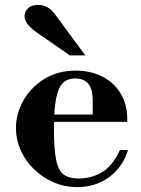

<svg xmlns="http://www.w3.org/2000/svg" viewBox="-20 -750 577 783"><path d="M295 13Q243 13 197.5 -7Q152 -27 117.5 -61Q83 -95 64 -138Q45 -181 45 -228Q45 -286 75 -339.5Q105 -393 160 -427.5Q215 -462 289 -462Q349 -462 396.5 -438Q444 -414 471.5 -369.5Q499 -325 499 -264V-253H152V-283H358V-344Q358 -430 286 -430Q255 -430 236 -411Q217 -392 208.5 -346.5Q200 -301 200 -222Q200 -141 209 -97.5Q218 -54 240 -38Q262 -22 300 -22Q353 -22 396.5 -48Q440 -74 469 -138H502Q481 -69 425.5 -28Q370 13 295 13ZM265 -524 128 -619Q100 -639 90 -655Q80 -671 80 -684Q80 -702 94 -716Q108 -730 136 -730Q153 -730 170.5 -722Q188 -714 207 -688L328 -524Z"/></svg>

Font: Libre Bodoni
Style: Regular
Weight: 400
Designer: Pablo Impallari, Rodrigo Fuenzalida
Foundry: Impallari Type
Version: Version 2.005;gftools[0.9.23]